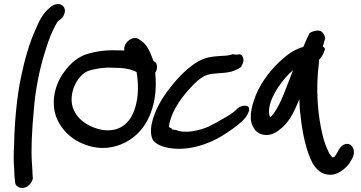

<svg xmlns="http://www.w3.org/2000/svg" viewBox="-20 -716 1787 950"><path d="M71 209C88 220 115 213 130 193C137 184 145 170 142 160L141 147C141 136 140 121 138 92C133 20 138 -71 147 -168C154 -265 174 -370 204 -464C224 -528 236 -558 259 -599C264 -607 266 -611 267 -612H268L281 -622C292 -631 297 -642 300 -653C306 -678 289 -696 267 -696C255 -696 243 -691 234 -684L223 -675C191 -649 171 -607 155 -568C126 -505 102 -422 84 -335C62 -233 51 -91 50 -4C47 46 47 85 50 116C51 149 52 161 54 178C55 203 64 205 71 209Z M748 -409H747L737 -418C736 -423 734 -431 731 -436C721 -463 704 -498 679 -514L670 -520C641 -545 588 -506 595 -466C583 -467 570 -467 556 -467C503 -469 453 -462 409 -448C353 -431 306 -380 278 -330C233 -246 241 -167 268 -115C289 -74 326 -36 370 -14C408 5 465 25 532 12C622 -5 695 -69 727 -161C752 -227 753 -295 749 -344L748 -356C761 -374 759 -399 748 -409ZM419 -366C450 -376 493 -383 534 -381H535C589 -381 628 -375 655 -360L656 -359C664 -306 669 -240 645 -172C619 -99 565 -60 481 -74C419 -88 369 -121 348 -166C340 -181 337 -194 335 -209C328 -281 374 -351 419 -366Z M816 -87C816 -97 819 -112 826 -132C849 -202 908 -271 958 -317C981 -336 999 -346 1024 -350C1033 -351 1045 -352 1054 -353C1071 -355 1100 -355 1122 -361H1124L1126 -362C1182 -381 1175 -392 1176 -392C1190 -414 1187 -439 1167 -448C1154 -445 1144 -445 1132 -448C1119 -444 1119 -443 1102 -441C1079 -439 1056 -439 1029 -435C978 -429 938 -400 904 -371C860 -332 810 -272 779 -221C748 -169 710 -82 735 -26C753 4 804 18 853 20C949 24 1042 -17 1104 -60C1134 -80 1172 -106 1195 -135L1196 -136C1204 -148 1221 -174 1208 -189C1187 -200 1160 -187 1149 -173C1132 -157 1109 -142 1079 -126C1061 -115 1039 -103 1015 -91C970 -70 893 -53 851 -73C829 -75 830 -74 830 -80Z M1239 -75H1240C1265 -43 1317 -35 1364 -75C1408 -107 1434 -160 1454 -208C1456 -214 1458 -218 1461 -226C1462 -200 1463 -171 1467 -145C1475 -63 1495 34 1528 94C1544 119 1562 137 1587 145C1648 162 1691 115 1709 92V91L1722 70C1741 35 1727 7 1711 -1C1697 -9 1667 -4 1649 39L1636 59C1633 61 1630 62 1627 64C1623 61 1617 55 1609 43C1599 22 1586 -7 1577 -44C1552 -144 1541 -275 1558 -404C1558 -410 1558 -415 1559 -421C1568 -430 1581 -447 1587 -470C1589 -474 1588 -480 1577 -486C1581 -499 1585 -513 1589 -526C1587 -539 1578 -575 1535 -562C1521 -559 1516 -555 1511 -551C1504 -536 1491 -510 1481 -484C1439 -472 1410 -452 1378 -424C1328 -381 1275 -316 1246 -246C1220 -179 1208 -116 1240 -77ZM1327 -231C1350 -283 1391 -335 1430 -369C1411 -321 1392 -268 1372 -222C1362 -199 1335 -149 1318 -137H1317C1306 -152 1310 -193 1327 -231Z"/></svg>

Font: Stray Cat
Style: BlkObl
Weight: 900
Version: Version 1.0